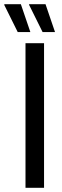

<svg xmlns="http://www.w3.org/2000/svg" viewBox="-53 -891 296 911"><path d="M149 -739 85 -868V-871H163L208 -739ZM31 -739 -33 -868 -32 -871H46L91 -739ZM68 0V-686H156V0Z"/></svg>

Font: Archivo Condensed
Style: Regular
Weight: 400
Width: 3
Designer: Hector Gatti
Foundry: Omnibus-Type
Version: Version 2.001; ttfautohint (v1.8.3)